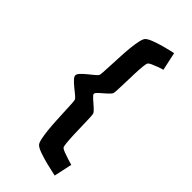

<svg xmlns="http://www.w3.org/2000/svg" viewBox="-308 -862 1124 1124"><g transform="rotate(45 254.0 -300.5)"><path d="M437 87.4 412.6 200.2Q379.4 193.4 339.6 183.6Q299.8 173.8 267.1 162.4Q234.4 150.9 222.2 139.2Q212.9 130.4 207 103.3Q201.2 76.2 197.5 39.1Q193.8 2 191.7 -37.8Q189.5 -77.6 188 -113.3Q186.5 -148.9 185.1 -172.6Q183.6 -196.3 180.7 -200.2Q175.3 -208 159.7 -220.7Q144 -233.4 126.2 -248Q108.4 -262.7 95.7 -276.4Q83 -290 83 -300.3Q83 -310.5 95.7 -324.2Q108.4 -337.9 126.2 -352.5Q144 -367.2 159.7 -379.9Q175.3 -392.6 180.7 -400.4Q183.6 -404.3 185.1 -428Q186.5 -451.7 188.2 -487.1Q189.9 -522.5 191.9 -562.5Q193.8 -602.5 197.5 -639.6Q201.2 -676.8 207.3 -703.9Q213.4 -731 222.2 -739.7Q233.9 -751.5 264.4 -762.9Q294.9 -774.4 332 -784.4Q369.1 -794.4 400.4 -800.8L424.8 -688Q409.7 -683.6 389.9 -676.3Q370.1 -668.9 354.5 -661.9Q338.9 -654.8 334.5 -649.4Q329.1 -643.6 326.4 -616.5Q323.7 -589.4 322.3 -552.2Q320.8 -515.1 320.1 -478.3Q319.3 -441.4 317.9 -415Q316.4 -388.7 314 -383.3Q308.6 -372.6 289.8 -356.2Q271 -339.8 253.9 -324.5Q236.8 -309.1 235.8 -300.3Q236.8 -292 254.2 -276.6Q271.5 -261.2 290.3 -244.9Q309.1 -228.5 314.9 -217.3Q317.4 -212.4 318.6 -185.8Q319.8 -159.2 320.6 -122.3Q321.3 -85.4 322.8 -48.3Q324.2 -11.2 326.9 15.9Q329.6 43 334.5 48.8Q339.4 54.2 357.7 61.5Q376 68.8 398.4 75.7Q420.9 82.5 437 87.4Z"/></g></svg>

Font: Andika
Style: Bold
Weight: 700
Designer: Victor Gaultney, Annie Olsen, Julie Remington, Don Collingsworth, Eric Hays, Becca Hirsbrunner
Foundry: SIL International
Version: Version 6.101